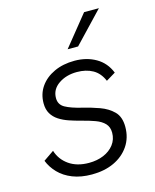

<svg xmlns="http://www.w3.org/2000/svg" viewBox="-108 -771 687 851"><g transform="rotate(-15 236.0 -345.0)"><path d="M208 7Q158 7 120 -8Q82 -23 57 -49Q32 -75 20 -106L68 -139Q81 -97 117.5 -71.5Q154 -46 209 -46Q246 -46 276 -58.5Q306 -71 324 -94.5Q342 -118 342 -149Q342 -175 327 -191Q312 -207 285 -217Q258 -227 222 -236Q195 -243 170 -251.5Q145 -260 125 -273Q105 -286 93.5 -305.5Q82 -325 82 -353Q82 -396 105 -429Q128 -462 169 -481Q210 -500 263 -500Q318 -500 360.5 -475.5Q403 -451 422 -403L379 -377Q363 -415 332.5 -432Q302 -449 260 -449Q211 -449 176 -425Q141 -401 141 -361Q141 -331 167 -316.5Q193 -302 243 -290Q281 -281 318.5 -267.5Q356 -254 380.5 -229.5Q405 -205 405 -159Q405 -109 379.5 -71.5Q354 -34 310 -13.5Q266 7 208 7ZM247 -557 360 -697H428L295 -557Z"/></g></svg>

Font: Hanken Grotesk Light
Style: Italic
Weight: 300
Italic angle: -8°
Designer: Alfredo Marco Pradil
Foundry: Hanken Design Co.
Version: Version 3.013